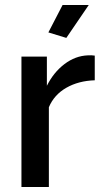

<svg xmlns="http://www.w3.org/2000/svg" viewBox="-20 -750 414 770"><path d="M336 -730 246 -598 174 -620 231 -730ZM360 -527V-428Q295 -426 246 -398Q197 -370 176 -320V0H66V-523H168V-406Q195 -460 238.5 -493Q282 -526 332 -528Q346 -529 360 -527Z"/></svg>

Font: Raleway
Style: Regular
Weight: 600
Designer: Matt McInerney, Pablo Impallari, Rodrigo Fuenzalida
Foundry: Matt McInerney, Pablo Impallari, Rodrigo Fuenzalida
Version: Version 1.000;PS 001.001;hotconv 1.0.56; ttfautohint (v1.5)